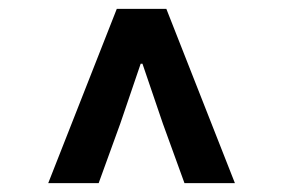

<svg xmlns="http://www.w3.org/2000/svg" viewBox="-20 -690 640 434"><path d="M89 -276 244 -670H356L511 -276H397L348 -411L302 -546H298L252 -411L203 -276Z"/></svg>

Font: TypoPRO Source Code Pro
Style: Bold Italic
Weight: 700
Italic angle: -11°
Monospace: yes
Designer: Paul D. Hunt, Teo Tuominen
Foundry: Adobe Systems Incorporated
Version: Version 1.030;PS 1.0;hotconv 1.0.84;makeotf.lib2.5.63406